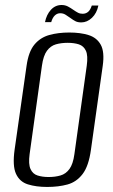

<svg xmlns="http://www.w3.org/2000/svg" viewBox="-20 -728 449 760"><path d="M166.7 12Q123.1 12 90.5 1.8Q57.9 -8.3 43.4 -39.8Q28.9 -71.2 37.8 -135.3L85.2 -467.8Q92.9 -523.5 116.3 -551.6Q139.8 -579.7 175.3 -589.5Q210.8 -599.3 254.1 -599.3Q298.5 -599.3 330.8 -589.1Q363.2 -579 378.8 -550.9Q394.4 -522.8 386.7 -467.8L340 -135.5Q331.1 -70.5 306.9 -39Q282.8 -7.6 247.3 2.2Q211.7 12 166.7 12ZM172.6 -27.3Q198.2 -27.3 219.3 -33.4Q240.4 -39.4 254.8 -58.9Q269.2 -78.3 274.5 -117.8L323.4 -468Q328.9 -507.8 320 -527.1Q311 -546.4 291.9 -552.5Q272.9 -558.5 248 -558.5Q222.3 -558.5 201.2 -552.5Q180.1 -546.4 165.9 -527.1Q151.6 -507.8 146 -468L97.2 -117.8Q91.9 -78.3 100.8 -58.9Q109.6 -39.4 128.6 -33.4Q147.7 -27.3 172.6 -27.3ZM301.6 -639.3Q288.2 -639.3 279.1 -643.8Q270.1 -648.3 257.8 -657.4Q249.7 -663 240.1 -669.3Q230.5 -675.6 218.5 -675.6Q206.2 -675.6 197 -666.8Q187.8 -658.1 182.7 -640.3H158.1Q164.1 -670.2 181.5 -689.2Q199 -708.2 223.8 -708.2Q237.6 -708.2 248.7 -702.4Q259.9 -696.5 270.7 -688.8Q280.3 -682.1 288.5 -677.8Q296.6 -673.5 306.9 -673.5Q320 -673.5 329 -681.3Q337.9 -689 343.3 -706H369.4Q363.1 -675.6 343.9 -657.4Q324.7 -639.3 301.6 -639.3Z"/></svg>

Font: Alumni Sans SC Thin
Style: Italic
Weight: 100
Italic angle: -8°
Designer: Robert E. Leuschke
Foundry: Robert E. Leuschke
Version: Version 1.016